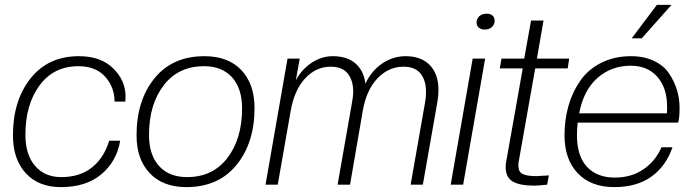

<svg xmlns="http://www.w3.org/2000/svg" viewBox="-20 -756 2835 786"><path d="M229 10Q138 10 85.5 -47Q33 -104 33 -202Q33 -344 105 -435Q177 -526 303 -526Q393 -526 443.5 -476Q494 -426 494 -361Q494 -349 493 -340H449Q449 -399 410.5 -442Q372 -485 301 -485Q200 -485 142 -406.5Q84 -328 84 -204Q84 -123 123.5 -77Q163 -31 231 -31Q307 -31 356.5 -70.5Q406 -110 427 -180H472Q458 -96 395.5 -43Q333 10 229 10Z M746 -31Q851 -31 911 -109.5Q971 -188 971 -312Q971 -394 930 -439.5Q889 -485 815 -485Q710 -485 650 -406.5Q590 -328 590 -204Q590 -122 631 -76.5Q672 -31 746 -31ZM743 10Q647 10 593 -47Q539 -104 539 -202Q539 -345 612.5 -435.5Q686 -526 817 -526Q914 -526 968 -469Q1022 -412 1022 -314Q1022 -171 948 -80.5Q874 10 743 10Z M1711 0H1661L1720 -336Q1724 -356 1724 -380Q1724 -427 1701.5 -455Q1679 -483 1632 -483Q1571 -483 1525.5 -435.5Q1480 -388 1465 -302L1413 0H1362L1421 -336Q1426 -363 1426 -380Q1426 -427 1403.5 -455Q1381 -483 1334 -483Q1274 -483 1229.5 -435.5Q1185 -388 1170 -302L1117 0H1067L1157 -516H1207L1191 -427Q1214 -471 1255 -498.5Q1296 -526 1342 -526Q1401 -526 1435 -496.5Q1469 -467 1476 -414Q1502 -468 1546 -497Q1590 -526 1640 -526Q1704 -526 1739.5 -489.5Q1775 -453 1775 -387Q1775 -364 1771 -341Z M1876 0H1825L1915 -516H1966ZM1964 -635Q1949 -635 1940 -643Q1931 -651 1931 -663Q1931 -679 1942 -689.5Q1953 -700 1973 -700Q1988 -700 1996.5 -692Q2005 -684 2005 -672Q2005 -656 1994 -645.5Q1983 -635 1964 -635Z M2167 4Q2108 4 2079 -13Q2050 -30 2050 -72Q2050 -88 2054 -104L2120 -476H2026L2033 -516H2126L2154 -672H2205L2178 -516H2310L2304 -476H2171L2105 -103Q2102 -91 2102 -78Q2102 -53 2119 -44Q2136 -35 2176 -35L2227 -38L2220 0Q2182 4 2167 4Z M2495 10Q2399 10 2345 -47Q2291 -104 2291 -202Q2291 -267 2307.5 -324Q2324 -381 2356.5 -427Q2389 -473 2442.5 -499.5Q2496 -526 2563 -526Q2617 -526 2657.5 -506.5Q2698 -487 2719.5 -454.5Q2741 -422 2751.5 -387Q2762 -352 2762 -314Q2762 -272 2756 -254H2345Q2342 -235 2342 -201Q2342 -117 2383 -73Q2424 -29 2497 -29Q2564 -29 2613.5 -62.5Q2663 -96 2688 -153H2733Q2706 -75 2646 -32.5Q2586 10 2495 10ZM2562 -487Q2483 -487 2426 -437Q2369 -387 2351 -292H2710Q2711 -301 2711 -319Q2711 -396 2671 -441.5Q2631 -487 2562 -487ZM2607 -599H2566L2669 -736H2729Z"/></svg>

Font: Creato Display Light
Style: Italic
Weight: 300
Italic angle: -10°
Version: Version 1.000